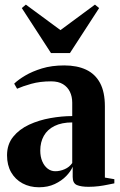

<svg xmlns="http://www.w3.org/2000/svg" viewBox="-20 -801 522 832"><path d="M149 10.5Q109 10.5 77.5 -6.5Q46 -23.5 28.2 -54.5Q10.5 -85.5 10.5 -128Q10.5 -175.5 37 -208.2Q63.5 -241 106.2 -260.8Q149 -280.5 198.2 -289.2Q247.5 -298 293 -298V-356Q293 -382.5 283 -403.2Q273 -424 253 -436.2Q233 -448.5 201.5 -448.5Q153.5 -448.5 115.5 -437.8Q77.5 -427 54 -416.5L41.5 -438.5Q59 -455.5 89.2 -473.5Q119.5 -491.5 161.8 -504.5Q204 -517.5 258.5 -517.5Q314 -517.5 353.2 -499Q392.5 -480.5 413.5 -441.5Q434.5 -402.5 434.5 -340V-31.5L475.5 -24.5V-6.5Q465 -4.5 447.2 -0.8Q429.5 3 408 5.8Q386.5 8.5 363.5 8.5Q331.5 8.5 313.2 0.8Q295 -7 295 -34.5V-78.5Q287 -59 267 -38.2Q247 -17.5 217.2 -3.5Q187.5 10.5 149 10.5ZM219.5 -59Q240 -59 260.2 -67.8Q280.5 -76.5 293 -94.5V-270.5Q247.5 -270.5 216.5 -255.2Q185.5 -240 170 -212.5Q154.5 -185 154.5 -148.5Q154.5 -122.5 163 -102.2Q171.5 -82 186.2 -70.5Q201 -59 219.5 -59ZM201 -571 74.5 -766 92 -781 242 -670.5 391.5 -781 409.5 -766 283 -571Z"/></svg>

Font: Merriweather 144pt
Style: Bold
Weight: 700
Version: Version 2.100